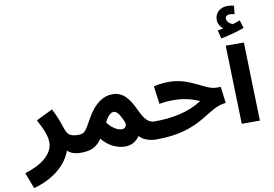

<svg xmlns="http://www.w3.org/2000/svg" viewBox="-151 -1199 2319 1626"><g transform="rotate(-10 1009.0 -386.5)"><path d="M16 231C189 184 305 82 344 -34C369 -9 406 5 454 5C513 5 544 -27 544 -73C544 -115 521 -148 464 -148C397 -148 370 -165 352 -224C340 -262 314 -338 280 -399L138 -330C180 -255 210 -185 210 -129C210 -39 128 44 -36 93Z M455 5C541 5 593 -14 640 -84C697 -12 775 18 839 18C896 18 938 -12 962 -50C998 -13 1048 5 1110 5C1168 5 1200 -27 1200 -73C1200 -115 1177 -148 1120 -148C1069 -148 1036 -180 995 -268C944 -380 892 -437 805 -437C727 -437 651 -388 585 -271C530 -173 521 -148 465 -148ZM713 -210C736 -260 764 -288 791 -288C819 -288 845 -248 869 -190C882 -158 867 -131 836 -131C790 -131 739 -172 713 -210Z M1110 5C1503 5 1573 -185 1739 -198L1721 -339H1682C1586 -339 1479 -457 1296 -457C1257 -457 1203 -452 1164 -442L1185 -287C1221 -295 1271 -298 1304 -298C1391 -298 1464 -280 1528 -251C1422 -179 1276 -148 1120 -148Z M1797 -742C1867 -755 1946 -778 1998 -797L1977 -866C1958 -858 1937 -851 1914 -844C1891 -853 1864 -873 1864 -901C1864 -918 1879 -931 1901 -931C1917 -931 1930 -928 1943 -925L1951 -996C1936 -1001 1918 -1004 1897 -1004C1843 -1004 1786 -975 1786 -902C1786 -869 1805 -840 1828 -822C1815 -820 1800 -817 1779 -814ZM1842 0H1998L1979 -675H1823Z"/></g></svg>

Font: Noto Sans Arabic UI XBd
Style: Regular
Weight: 800
Designer: Monotype Design Team, Nadine Chahine and Nizar Qandah
Foundry: Monotype Imaging Inc.
Version: Version 2.010